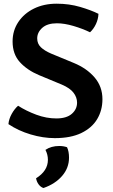

<svg xmlns="http://www.w3.org/2000/svg" viewBox="-20 -716 596 1014"><path d="M24.5 -60.5Q27 -88 42 -114.8Q57 -141.5 75.5 -157.5Q118.5 -130 171.8 -110.2Q225 -90.5 277.5 -90.5Q331.5 -90.5 359.2 -114.8Q387 -139 387 -174Q387 -201.5 368.5 -226Q350 -250.5 307 -269L186.5 -319Q123.5 -345.5 85 -387.8Q46.5 -430 46.5 -497Q46.5 -554.5 76.8 -599.8Q107 -645 159.5 -670.8Q212 -696.5 279.5 -696.5Q345 -696.5 403 -679.5Q461 -662.5 500 -643Q499 -615.5 486.8 -589.2Q474.5 -563 455.5 -545.5Q416.5 -564.5 368.2 -578.8Q320 -593 280.5 -593Q230 -593 203.2 -569Q176.5 -545 176.5 -513Q176.5 -485 195.8 -466.5Q215 -448 250 -433L371 -383Q438.5 -355 479.8 -306.8Q521 -258.5 521 -192Q521 -133.5 493.2 -87Q465.5 -40.5 409.5 -13.5Q353.5 13.5 269.5 13.5Q207.5 13.5 142 -6Q76.5 -25.5 24.5 -60.5ZM334 61.5Q344.5 83.5 344.5 116.5Q344.5 171 308 213.2Q271.5 255.5 209.5 277Q194.5 272 184 257.8Q173.5 243.5 170.5 225.5Q233 186.5 233 128Q233 100.5 220 75.5Q250 55 293 55Q315 55 334 61.5Z"/></svg>

Font: Signika Negative SC SemiBold
Style: Regular
Weight: 600
Designer: Anna Giedryś
Foundry: Anna Giedryś
Version: Version 2.000; ttfautohint (v1.8.3) -l 8 -r 50 -G 200 -x 9 -